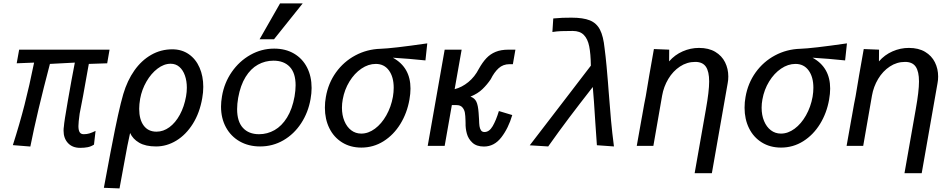

<svg xmlns="http://www.w3.org/2000/svg" viewBox="-20 -834 5440 1098"><path d="M343.5 -87Q343.5 -100.5 345.5 -112Q346.5 -134 367.8 -256.5Q389 -379 408 -476L265.5 -468.5Q192 -190 153.5 4L53.5 -4Q92.5 -126 120.2 -234.2Q148 -342.5 175 -476L75.5 -472L89.5 -550H606.5L593 -472L488 -468.5L485 -452.5Q450.5 -255.5 435.5 -184Q428.5 -134 428.5 -113Q428.5 -89.5 435.5 -78Q442.5 -66.5 459 -66.5Q476.5 -66.5 492 -71.2Q507.5 -76 526.5 -85.5L517.5 -7Q500.5 4 481.5 7.8Q462.5 11.5 438.5 11.5Q394 11.5 368.8 -15.8Q343.5 -43 343.5 -87Z M574 240 612 37 619 1.5Q658 -203.5 685 -296Q708 -373.5 748.5 -431Q789 -488.5 844.5 -520.2Q900 -552 965.5 -552Q1019.5 -552 1059.8 -524Q1100 -496 1121.2 -447.2Q1142.5 -398.5 1142.5 -337Q1142.5 -305.5 1136.5 -272.5Q1122 -188.5 1082.8 -126Q1043.5 -63.5 988.5 -30Q933.5 3.5 872.5 3.5Q812.5 3.5 776 -17.8Q739.5 -39 724 -73.5Q717 -44.5 708.5 -0.2Q700 44 691 94Q679.5 158.5 663.5 243.5ZM1044 -283Q1048.5 -308.5 1048.5 -332.5Q1048.5 -371 1037.5 -402.2Q1026.5 -433.5 1005.8 -451.5Q985 -469.5 956 -469.5Q917.5 -469.5 880.8 -441.5Q844 -413.5 817.5 -367.5Q791 -321.5 781.5 -269.5Q776 -237.5 776 -211.5Q776 -150.5 801.8 -115.8Q827.5 -81 875 -81Q914 -81 948.8 -106.5Q983.5 -132 1008.5 -178Q1033.5 -224 1044 -283Z M1244 -224.5Q1244 -251.5 1249.5 -283.5Q1262.5 -360.5 1305.5 -422.5Q1348.5 -484.5 1412 -520.2Q1475.5 -556 1548 -556Q1612.5 -556 1661 -527.8Q1709.5 -499.5 1735.8 -448.5Q1762 -397.5 1762 -331Q1762 -300.5 1756 -267.5Q1742.5 -190.5 1702 -128.8Q1661.5 -67 1600.8 -31.8Q1540 3.5 1467.5 3.5Q1402 3.5 1351.2 -25.2Q1300.5 -54 1272.2 -105.8Q1244 -157.5 1244 -224.5ZM1664.5 -282.5Q1670.5 -318 1670.5 -346Q1670.5 -416.5 1637 -451.8Q1603.5 -487 1544 -487Q1496 -487 1455 -464.2Q1414 -441.5 1384.5 -394Q1355 -346.5 1342 -274.5Q1336 -239.5 1336 -210Q1336 -139 1369.2 -102.8Q1402.5 -66.5 1461.5 -66.5Q1509 -66.5 1550.2 -90Q1591.5 -113.5 1621.5 -162Q1651.5 -210.5 1664.5 -282.5ZM1464.5 -609.5 1581.5 -814.5H1711L1547 -609.5Z M1838 -218Q1838 -250.5 1843.5 -279.5Q1857 -358 1901.2 -419.8Q1945.5 -481.5 2011.8 -517Q2078 -552.5 2156 -555Q2223 -557 2423.5 -586L2413 -488.5Q2318 -498.5 2226.5 -504Q2327.5 -449 2327.5 -327.5Q2327.5 -298.5 2321.5 -264.5Q2308 -187.5 2269.5 -125Q2231 -62.5 2173.2 -26.2Q2115.5 10 2046.5 10Q1984 10 1936.5 -19.5Q1889 -49 1863.5 -100.8Q1838 -152.5 1838 -218ZM2227 -280.5Q2231.5 -307.5 2231.5 -332Q2231.5 -394 2204.2 -431.2Q2177 -468.5 2129 -468.5Q2086.5 -468.5 2046.8 -441.5Q2007 -414.5 1978.5 -368Q1950 -321.5 1940 -265.5Q1935.5 -241 1935.5 -218Q1935.5 -175.5 1949.5 -141.8Q1963.5 -108 1988.5 -89Q2013.5 -70 2046 -70Q2086.5 -70 2124.2 -98Q2162 -126 2189.2 -174.2Q2216.5 -222.5 2227 -280.5Z M2642.5 -130.5Q2642 -135 2642 -146.5Q2641.5 -172 2638.5 -189.5Q2635.5 -207 2624.2 -220Q2613 -233 2590.5 -233H2564L2523 0H2426L2523 -550H2620L2580 -324Q2621.5 -334.5 2658.2 -364.5Q2695 -394.5 2718.5 -440.5Q2739.5 -478 2761.8 -501.5Q2784 -525 2814.5 -537.5Q2845 -550 2887.5 -550H2927.5L2913 -467H2894Q2857 -467 2831.5 -443.8Q2806 -420.5 2786.5 -381Q2766.5 -351 2739.5 -324.8Q2712.5 -298.5 2670.5 -281.5Q2694.5 -273 2704.2 -252.5Q2714 -232 2717 -189.5Q2718.5 -178 2719.5 -151.5Q2720 -127.5 2722 -113.2Q2724 -99 2730.5 -89Q2737 -79 2750.5 -79Q2778 -79 2797.5 -112.5Q2817 -146 2833 -199L2909.5 -176Q2887.5 -101 2847 -48.5Q2806.5 4 2747.5 4Q2705.5 4 2681.8 -17.8Q2658 -39.5 2649.8 -70Q2641.5 -100.5 2642.5 -130.5Z M3242.5 -306.5Q3275 -348.5 3304 -386.8Q3333 -425 3359 -458.5Q3358 -527 3349.5 -569.2Q3341 -611.5 3318.8 -634.2Q3296.5 -657 3255.5 -657Q3212.5 -657 3188.5 -656Q3164.5 -655 3139 -651L3144 -728.5Q3176 -731.5 3196.5 -732.2Q3217 -733 3248 -733Q3315 -733 3353.2 -717.5Q3391.5 -702 3411 -664.5Q3430.5 -627 3437.5 -558Q3443.5 -513 3448.8 -455.8Q3454 -398.5 3456.8 -363.2Q3459.5 -328 3460.5 -314.5Q3467.5 -221 3474.2 -147Q3481 -73 3491 3.5L3393.5 -3.5Q3390 -46.5 3384.5 -133Q3376 -272 3370 -336.5Q3291.5 -236 3234.8 -160.8Q3178 -85.5 3115 3.5L3009.5 -3Q3118 -143.5 3242.5 -306.5Z M4035.5 -368Q4035.5 -425 4016.8 -452.5Q3998 -480 3956 -480Q3908.5 -480 3868.5 -453.5Q3828.5 -427 3802 -382.8Q3775.5 -338.5 3766.5 -287L3716.5 0H3621.5L3649 -154.5L3652 -170.5Q3657 -200.5 3664 -238.2Q3671 -276 3673 -284Q3690.5 -392 3719.5 -553.5L3807 -550L3806.5 -483Q3839 -520.5 3884 -540.2Q3929 -560 3977.5 -560Q4033 -560 4070.5 -537.5Q4108 -515 4126.5 -477.8Q4145 -440.5 4145 -396.5Q4145 -376 4141.5 -358.5L4051 156.5H3952.5L4017 -209.5Q4035.5 -312.5 4035.5 -368Z M4238 -218Q4238 -250.5 4243.5 -279.5Q4257 -358 4301.2 -419.8Q4345.5 -481.5 4411.8 -517Q4478 -552.5 4556 -555Q4623 -557 4823.5 -586L4813 -488.5Q4718 -498.5 4626.5 -504Q4727.5 -449 4727.5 -327.5Q4727.5 -298.5 4721.5 -264.5Q4708 -187.5 4669.5 -125Q4631 -62.5 4573.2 -26.2Q4515.5 10 4446.5 10Q4384 10 4336.5 -19.5Q4289 -49 4263.5 -100.8Q4238 -152.5 4238 -218ZM4627 -280.5Q4631.5 -307.5 4631.5 -332Q4631.5 -394 4604.2 -431.2Q4577 -468.5 4529 -468.5Q4486.5 -468.5 4446.8 -441.5Q4407 -414.5 4378.5 -368Q4350 -321.5 4340 -265.5Q4335.5 -241 4335.5 -218Q4335.5 -175.5 4349.5 -141.8Q4363.5 -108 4388.5 -89Q4413.5 -70 4446 -70Q4486.5 -70 4524.2 -98Q4562 -126 4589.2 -174.2Q4616.5 -222.5 4627 -280.5Z M5235.5 -368Q5235.5 -425 5216.8 -452.5Q5198 -480 5156 -480Q5108.5 -480 5068.5 -453.5Q5028.5 -427 5002 -382.8Q4975.5 -338.5 4966.5 -287L4916.5 0H4821.5L4849 -154.5L4852 -170.5Q4857 -200.5 4864 -238.2Q4871 -276 4873 -284Q4890.5 -392 4919.5 -553.5L5007 -550L5006.5 -483Q5039 -520.5 5084 -540.2Q5129 -560 5177.5 -560Q5233 -560 5270.5 -537.5Q5308 -515 5326.5 -477.8Q5345 -440.5 5345 -396.5Q5345 -376 5341.5 -358.5L5251 156.5H5152.5L5217 -209.5Q5235.5 -312.5 5235.5 -368Z"/></svg>

Font: JuliaMono MediumItalic
Style: Regular
Weight: 500
Italic angle: -9°
Monospace: yes
Designer: cormullion
Foundry: corm
Version: Version 0.049; ttfautohint (v1.8.4)